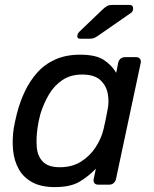

<svg xmlns="http://www.w3.org/2000/svg" viewBox="-20 -753 626 783"><path d="M203 10Q148 10 112 -9.5Q76 -29 57 -62.5Q38 -96 33.5 -139Q29 -182 36 -230Q39 -246 42 -260Q45 -274 49 -290Q61 -337 81 -379.5Q101 -422 131.5 -456.5Q162 -491 205.5 -510.5Q249 -530 307 -530Q371 -530 403.5 -508.5Q436 -487 454 -456L462 -497Q464 -507 471.5 -513.5Q479 -520 490 -520H535Q545 -520 550.5 -513.5Q556 -507 554 -497L453 -23Q451 -13 443.5 -6.5Q436 0 426 0H380Q370 0 365 -6.5Q360 -13 362 -23L371 -65Q340 -33 303.5 -11.5Q267 10 203 10ZM224 -71Q274 -71 310.5 -94Q347 -117 370 -152.5Q393 -188 402 -225Q406 -241 410.5 -263.5Q415 -286 418 -302Q426 -337 419.5 -371Q413 -405 388.5 -427Q364 -449 315 -449Q268 -449 234.5 -426.5Q201 -404 179.5 -367.5Q158 -331 145 -289Q141 -274 138 -260Q135 -246 133 -231Q127 -189 130 -152.5Q133 -116 155 -93.5Q177 -71 224 -71ZM308 -595Q292 -595 296 -611Q298 -618 304 -624L398 -714Q410 -725 417.5 -729Q425 -733 439 -733H508Q523 -733 523 -717Q522 -706 515 -701L378 -606Q368 -599 361 -597Q354 -595 343 -595Z"/></svg>

Font: Rubik
Style: Italic
Weight: 400
Italic angle: -12°
Designer: Hubert and Fischer
Foundry: Hubert and Fischer
Version: Version 2.300;gftools[0.9.30]